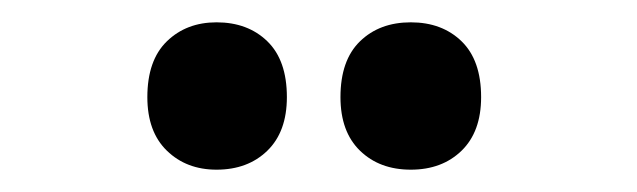

<svg xmlns="http://www.w3.org/2000/svg" viewBox="-20 -769 571 172"><path d="M112 -682Q112 -715 129.5 -732Q147 -749 174 -749Q202 -749 219.5 -732Q237 -715 237 -682Q237 -651 219.5 -634Q202 -617 174 -617Q147 -617 129.5 -634Q112 -651 112 -682ZM285 -682Q285 -715 302.5 -732Q320 -749 348 -749Q376 -749 393.5 -732Q411 -715 411 -682Q411 -651 393.5 -634Q376 -617 348 -617Q320 -617 302.5 -634Q285 -651 285 -682Z"/></svg>

Font: Noto Sans Malayalam Condensed
Style: Bold
Weight: 700
Width: 3
Designer: Jelle Bosma - Monotype Design Team
Foundry: Monotype Imaging Inc.
Version: Version 2.104; ttfautohint (v1.8.4.7-5d5b)